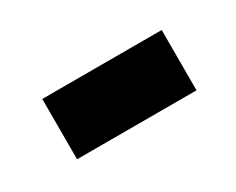

<svg xmlns="http://www.w3.org/2000/svg" viewBox="-34 -471 349 284"><g transform="rotate(-30 140.0 -329.5)"><path d="M41 -381H245V-278H41Z"/></g></svg>

Font: Khand SemiBold
Style: Regular
Weight: 600
Designer: Devanagari: Sanchit Sawaria, Jyotish Sonowal; Latin: Satya Rajpurohit
Foundry: Indian Type Foundry
Version: Version 1.101;PS 1.0;hotconv 1.0.78;makeotf.lib2.5.61930; tt